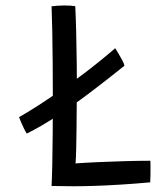

<svg xmlns="http://www.w3.org/2000/svg" viewBox="-20 -668 600 685"><path d="M75.5 -191.5Q72 -196.5 66.2 -208Q60.5 -219.5 55.2 -231.8Q50 -244 48 -250Q83 -270 120.8 -294.5Q158.5 -319 196.8 -345.8Q235 -372.5 270.8 -399.2Q306.5 -426 337.2 -451Q368 -476 391 -496Q395.5 -489 403 -476.5Q410.5 -464 416.8 -452Q423 -440 424 -433.5Q362.5 -384 301 -337.5Q239.5 -291 182 -253.2Q124.5 -215.5 75.5 -191.5ZM164 -4.5Q165.5 -32 166.5 -80.2Q167.5 -128.5 168 -188.8Q168.5 -249 168.5 -313Q168.5 -377.5 168 -440.5Q167.5 -503.5 166.5 -556.8Q165.5 -610 164 -645.5Q170.5 -646.5 183.5 -647.5Q196.5 -648.5 209.5 -648.5Q220 -648.5 232 -647.8Q244 -647 248.5 -646Q250.5 -607 251.8 -554Q253 -501 253.8 -441.2Q254.5 -381.5 254 -321.2Q253.5 -261 253 -207.5Q252.5 -167 251.8 -135Q251 -103 249.5 -85Q282.5 -87.5 328 -89.5Q373.5 -91.5 422.8 -93Q472 -94.5 516.5 -94.5Q517 -86 517 -72.2Q517 -58.5 516.8 -43.8Q516.5 -29 516 -17.5Q461 -12.5 413 -9.5Q365 -6.5 322 -5Q280.5 -3.5 241.8 -3.5Q203 -3.5 164 -4.5Z"/></svg>

Font: Grandstander Thin Light
Style: Regular
Weight: 300
Version: Version 1.200